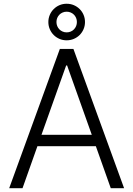

<svg xmlns="http://www.w3.org/2000/svg" viewBox="-20 -983 696 1003"><path d="M28.1 0 292.6 -727.3H363.6L628.2 0H558.6L480.8 -219.1H175.4L97.7 0ZM196.7 -278.8H459.5L330.6 -641H325.6ZM328.1 -963.4Q348.4 -963.4 365.8 -956Q383.2 -948.5 396.1 -935.7Q409.1 -922.9 416.5 -905.5Q424 -888.1 424 -867.9Q424 -848 416.5 -830.6Q409.1 -813.2 396.1 -800.2Q383.2 -787.3 365.6 -779.8Q348 -772.4 328.1 -772.4Q308.2 -772.4 290.8 -779.8Q273.4 -787.3 260.5 -800.2Q247.5 -813.2 240.1 -830.6Q232.6 -848 232.6 -867.9Q232.6 -887.8 240.1 -905.2Q247.5 -922.6 260.5 -935.5Q273.4 -948.5 290.8 -956Q308.2 -963.4 328.1 -963.4ZM274.9 -867.9Q274.9 -856.9 278.9 -846.9Q283 -837 290.1 -829.7Q297.2 -822.4 307 -818.2Q316.8 -813.9 328.1 -813.9Q339.8 -813.9 349.6 -818.2Q359.4 -822.4 366.5 -829.7Q373.6 -837 377.7 -846.9Q381.7 -856.9 381.7 -867.9Q381.7 -879.3 377.7 -889Q373.6 -898.8 366.5 -906.1Q359.4 -913.4 349.6 -917.6Q339.8 -921.9 328.1 -921.9Q316.8 -921.9 307 -917.6Q297.2 -913.4 290.1 -906.1Q283 -898.8 278.9 -889Q274.9 -879.3 274.9 -867.9Z"/></svg>

Font: Inter P Light
Style: Regular
Weight: 300
Designer: Rasmus Andersson
Foundry: rsms
Version: Version 3.018;git-588b23468